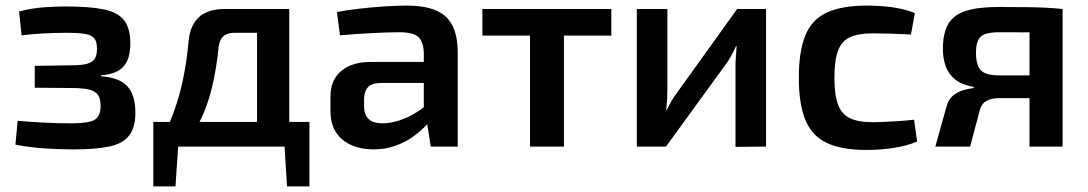

<svg xmlns="http://www.w3.org/2000/svg" viewBox="-20 -523 3881 685"><path d="M212 -500Q297 -500 348 -490Q399 -480 422 -451.5Q445 -423 445 -368Q445 -314 421.5 -286.5Q398 -259 340 -254V-251Q407 -246 435 -214.5Q463 -183 463 -121Q463 -67 440 -38.5Q417 -10 368.5 0Q320 10 243 10Q193 10 139.5 6.5Q86 3 35 -7L43 -92Q86 -88 137 -85.5Q188 -83 235 -83Q296 -83 317.5 -95.5Q339 -108 339 -146Q339 -171 329.5 -184.5Q320 -198 297.5 -203.5Q275 -209 236 -209L104 -210V-288L235 -290Q271 -290 290.5 -295.5Q310 -301 318 -313.5Q326 -326 326 -350Q326 -374 316.5 -386Q307 -398 283.5 -402Q260 -406 217 -406Q174 -406 131.5 -403.5Q89 -401 57 -397L48 -482Q93 -494 137 -497Q181 -500 212 -500Z M1000 -491V-406H815Q765 -406 760 -354Q752 -278 737.5 -216Q723 -154 698.5 -101.5Q674 -49 636 0H540Q577 -60 599.5 -122Q622 -184 634.5 -247.5Q647 -311 653 -376Q658 -433 690 -462Q722 -491 783 -491ZM616 -5 606 142H527V-5ZM1084 -88V0H527V-88ZM1084 -5V142H1004L995 -5ZM1012 -491V0H897V-491Z M1432 -503Q1491 -503 1531.5 -487.5Q1572 -472 1592.5 -435Q1613 -398 1613 -333V0H1517L1500 -106L1492 -120V-334Q1491 -373 1473 -390.5Q1455 -408 1405 -408Q1366 -408 1308.5 -405Q1251 -402 1193 -397L1182 -480Q1217 -487 1261.5 -492Q1306 -497 1350.5 -500Q1395 -503 1432 -503ZM1561 -302 1560 -227H1336Q1305 -226 1292 -211Q1279 -196 1279 -170V-143Q1279 -113 1295.5 -98Q1312 -83 1345 -83Q1372 -83 1405 -93.5Q1438 -104 1470.5 -125Q1503 -146 1529 -175V-112Q1520 -97 1501 -76.5Q1482 -56 1454.5 -36Q1427 -16 1391 -3Q1355 10 1312 10Q1268 10 1233 -5.5Q1198 -21 1178.5 -51.5Q1159 -82 1159 -127V-179Q1159 -237 1197 -269.5Q1235 -302 1303 -302Z M1992 -491V0H1871V-491ZM2161 -491V-396H1701V-491Z M2713 -491V0L2604 1V-286Q2604 -304 2605.5 -321.5Q2607 -339 2608 -359H2606Q2599 -343 2589 -324.5Q2579 -306 2569 -293L2356 0H2252V-491H2361V-201Q2361 -184 2360 -167.5Q2359 -151 2357 -131H2359Q2367 -148 2376.5 -164Q2386 -180 2396 -193L2610 -491Z M3072 -503Q3097 -503 3127 -501Q3157 -499 3187.5 -493Q3218 -487 3244 -476L3230 -400Q3193 -402 3156.5 -403Q3120 -404 3092 -404Q3043 -404 3013 -390.5Q2983 -377 2970 -342.5Q2957 -308 2957 -246Q2957 -184 2970 -149.5Q2983 -115 3013 -101Q3043 -87 3092 -87Q3108 -87 3133 -88Q3158 -89 3186.5 -91Q3215 -93 3241 -96L3252 -18Q3214 -2 3166.5 5Q3119 12 3071 12Q2983 12 2930 -13Q2877 -38 2853.5 -94.5Q2830 -151 2830 -246Q2830 -341 2853.5 -397.5Q2877 -454 2930.5 -478.5Q2984 -503 3072 -503Z M3543 -498Q3603 -498 3642 -497.5Q3681 -497 3710.5 -495.5Q3740 -494 3771 -491L3759 -404Q3749 -407 3692 -407.5Q3635 -408 3545 -408Q3494 -408 3478 -391.5Q3462 -375 3462 -336Q3462 -291 3479 -272.5Q3496 -254 3547 -254H3760L3762 -175Q3748 -175 3722.5 -174Q3697 -173 3654 -173Q3611 -173 3547 -173Q3516 -173 3499 -163Q3482 -153 3476 -131L3441 0H3317L3359 -150Q3366 -171 3382 -183.5Q3398 -196 3417.5 -201.5Q3437 -207 3454 -209V-213Q3413 -220 3389 -238.5Q3365 -257 3354.5 -285Q3344 -313 3344 -348Q3344 -387 3353 -415.5Q3362 -444 3384.5 -462.5Q3407 -481 3445.5 -489.5Q3484 -498 3543 -498ZM3771 -491V0H3653V-491Z"/></svg>

Font: Exo 2 SemiBold
Style: Regular
Weight: 600
Designer: Natanael Gama
Foundry: Natanael Gama
Version: Version 2.010